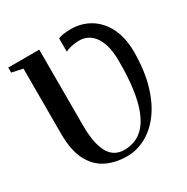

<svg xmlns="http://www.w3.org/2000/svg" viewBox="-172 -902 1031 1059"><g transform="rotate(-30 343.0 -372.0)"><path d="M340 9Q266 9 208.5 -19.5Q151 -48 118 -111.5Q85 -175 85 -279.5V-696L15 -711V-743H212.5V-262.5Q212.5 -193.5 223 -148Q233.5 -102.5 251.5 -76.5Q269.5 -50.5 293 -39.8Q316.5 -29 342 -29Q380 -29 413.2 -42.2Q446.5 -55.5 473.8 -85.8Q501 -116 520.8 -166.5Q540.5 -217 551.2 -291.8Q562 -366.5 561.5 -469Q561.5 -531.5 549 -571.8Q536.5 -612 516.8 -635Q497 -658 474.2 -667.2Q451.5 -676.5 431 -676.5Q411 -676.5 394 -674Q377 -671.5 363.2 -667.2Q349.5 -663 338.5 -657.5V-742Q347.5 -747 370.2 -750.8Q393 -754.5 419.5 -754.5Q470.5 -754.5 514.2 -735.5Q558 -716.5 590.8 -680.2Q623.5 -644 641.5 -591.5Q659.5 -539 659.5 -472Q659 -351 632 -260.5Q605 -170 559.5 -110.2Q514 -50.5 457 -20.8Q400 9 340 9Z"/></g></svg>

Font: Merriweather 96pt SemiBold
Style: Regular
Weight: 600
Version: Version 2.100